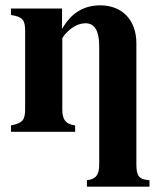

<svg xmlns="http://www.w3.org/2000/svg" viewBox="-20 -493 599 718"><path d="M539 205V181C500 178 490 166 490 121V-331C490 -418 437 -473 355 -473C295 -473 247 -446 213 -386H212V-461H21V-437C65 -430 74 -419 74 -376V-87C74 -45 66 -33 21 -24V0H261V-24C224 -29 213 -47 213 -84V-348C213 -352 220 -362 230 -372C252 -394 276 -406 300 -406C334 -406 351 -377 351 -321V121C351 161 339 177 305 181V205Z"/></svg>

Font: XITS
Style: Bold
Weight: 700
Designer: MicroPress Inc., with final additions and corrections provided by Coen Hoffman, Elsevier (retired)
Version: Version 1.107